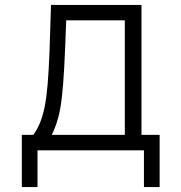

<svg xmlns="http://www.w3.org/2000/svg" viewBox="-20 -613 740 783"><path d="M69 150V-63H116Q133 -87 144 -114.5Q155 -142 162.5 -179.5Q170 -217 174.5 -272Q179 -327 182 -405Q185 -483 188 -593H557V-63H631V150H567V0H133V150ZM191 -63H489V-530H250Q246 -417 242 -340.5Q238 -264 232 -213.5Q226 -163 216 -128Q206 -93 191 -63Z"/></svg>

Font: Martian Mono ExtraLight
Style: Regular
Weight: 200
Monospace: yes
Designer: Roman Shamin
Foundry: Evil Martians
Version: Version 1.000; ttfautohint (v1.8.4.7-5d5b)